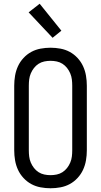

<svg xmlns="http://www.w3.org/2000/svg" viewBox="-20 -998 540 1026"><path d="M250 8Q223 8 196.5 3Q170 -2 147 -14.5Q124 -27 105.5 -47Q87 -67 76 -91Q65 -115 60.5 -141.5Q56 -168 56 -195V-540Q56 -567 60.5 -593.5Q65 -620 76 -644Q87 -668 105.5 -688Q124 -708 147 -720.5Q170 -733 196.5 -738Q223 -743 250 -743Q277 -743 303.5 -738Q330 -733 353 -720.5Q376 -708 394.5 -688Q413 -668 424 -644Q435 -620 439.5 -593.5Q444 -567 444 -540V-195Q444 -168 439.5 -141.5Q435 -115 424 -91Q413 -67 394.5 -47Q376 -27 353 -14.5Q330 -2 303.5 3Q277 8 250 8ZM250 -62Q267 -62 283.5 -65.5Q300 -69 314 -78Q328 -87 338.5 -100.5Q349 -114 355.5 -129.5Q362 -145 364 -161.5Q366 -178 366 -195V-540Q366 -557 364 -573.5Q362 -590 355.5 -605.5Q349 -621 338.5 -634.5Q328 -648 314 -657Q300 -666 283.5 -669.5Q267 -673 250 -673Q233 -673 216.5 -669.5Q200 -666 186 -657Q172 -648 161.5 -634.5Q151 -621 144.5 -605.5Q138 -590 136 -573.5Q134 -557 134 -540V-195Q134 -178 136 -161.5Q138 -145 144.5 -129.5Q151 -114 161.5 -100.5Q172 -87 186 -78Q200 -69 216.5 -65.5Q233 -62 250 -62ZM261 -796 133 -932 192 -978 308 -834Z"/></svg>

Font: HulyMono
Style: Regular
Weight: 400
Monospace: yes
Designer: Belleve Invis
Foundry: Belleve Invis
Version: Version 33.2.5; ttfautohint (v1.8.4)